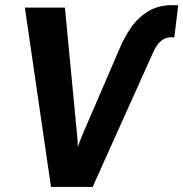

<svg xmlns="http://www.w3.org/2000/svg" viewBox="-20 -741 727 761"><path d="M302.2 -196.3 452.1 -543.9Q471.7 -592.3 500 -632.6Q528.3 -672.9 568.8 -697Q609.4 -721.2 665.5 -720.7L686.5 -720.2L670.9 -592.8L656.2 -593.3Q639.6 -592.8 626.5 -584.5Q613.3 -576.2 604 -563.5Q594.7 -550.8 588.4 -536.6L347.2 0H229.5ZM237.3 -710.9 287.6 -184.1 291.5 0H182.1L78.6 -710.9Z"/></svg>

Font: Roboto ExtraBold
Style: Italic
Weight: 800
Designer: Christian Robertson
Foundry: Google
Version: Version 3.009; 2024